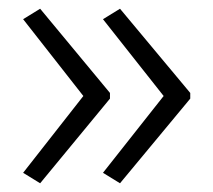

<svg xmlns="http://www.w3.org/2000/svg" viewBox="-20 -492 489 440"><path d="M416 -266V-279L255 -472L216 -448L355 -272L216 -96L255 -72ZM232 -266V-279L72 -472L33 -448L171 -272L33 -96L72 -72Z"/></svg>

Font: Noto Sans Ethiopic Light
Style: Regular
Weight: 300
Designer: Monotype Design Team
Foundry: Monotype Imaging Inc.
Version: Version 2.102